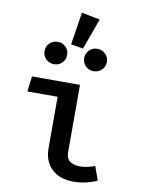

<svg xmlns="http://www.w3.org/2000/svg" viewBox="-100 -997 801 1078"><g transform="rotate(10 300.0 -458.0)"><path d="M225.5 -440.5H53L64 -528H337.5V-143.5Q337.5 -107.5 359.8 -92.2Q382 -77 417.5 -77Q438.5 -77 459.8 -82Q481 -87 501 -94.5L529 -16.5Q508 -5 471.5 4.2Q435 13.5 393.5 13.5Q316.5 13.5 271 -29.5Q225.5 -72.5 225.5 -147.5ZM278 -929 383 -908.5 318.5 -732 249 -743.5ZM173.5 -744.5Q200.5 -744.5 219 -726Q237.5 -707.5 237.5 -680.5Q237.5 -654 219 -635.5Q200.5 -617 173.5 -617Q146 -617 127.2 -635.5Q108.5 -654 108.5 -680.5Q108.5 -707.5 127.2 -726Q146 -744.5 173.5 -744.5ZM398.5 -744.5Q426.5 -744.5 445.2 -726Q464 -707.5 464 -680.5Q464 -654 445.2 -635.5Q426.5 -617 398.5 -617Q372 -617 353.2 -635.5Q334.5 -654 334.5 -680.5Q334.5 -707.5 353.2 -726Q372 -744.5 398.5 -744.5Z"/></g></svg>

Font: Fira Code Light Medium
Style: Regular
Weight: 500
Monospace: yes
Version: Version 5.002